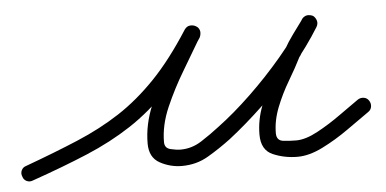

<svg xmlns="http://www.w3.org/2000/svg" viewBox="-43 -334 822 409"><g transform="rotate(-5 367.5 -129.5)"><path d="M13 20Q6 23 -0.5 20Q-7 17 -9 10Q-12 3 -9 -3.5Q-6 -10 1 -12Q64 -35 114 -56Q164 -77 205.5 -104Q247 -131 285.5 -171Q324 -211 363 -272Q368 -279 375 -279.5Q382 -280 387 -277Q393 -274 395 -267.5Q397 -261 393 -253Q375 -222 353 -185.5Q331 -149 314.5 -111Q298 -73 298 -37Q298 -24 310.5 -21Q323 -18 332 -18Q356 -18 377 -31.5Q398 -45 416 -59Q451 -85 488 -120.5Q525 -156 558 -195Q591 -234 613 -271Q617 -278 624 -278.5Q631 -279 637 -276Q642 -272 644.5 -265.5Q647 -259 642 -252Q632 -237 621.5 -223Q611 -209 602 -193Q602 -193 602 -193Q602 -194 602 -194Q590 -170 574.5 -144Q559 -118 548 -90Q537 -62 537 -35Q537 -19 552 -17.5Q567 -16 579 -16Q599 -16 625 -30Q651 -44 676 -62Q701 -80 717 -91Q717 -91 717 -91Q717 -91 717 -91Q723 -95 730 -94Q737 -93 741 -87Q745 -81 744 -74Q743 -67 737 -63Q717 -49 689.5 -29.5Q662 -10 633 4.5Q604 19 579 19Q551 19 526.5 8.5Q502 -2 502 -35Q502 -66 513.5 -96Q525 -126 541 -155Q557 -184 572 -210Q572 -210 572 -211Q572 -211 572 -211Q581 -227 592 -242Q603 -257 614 -272Q619 -279 625.5 -279.5Q632 -280 638 -277Q643 -273 645 -266.5Q647 -260 643 -253Q619 -214 585 -173Q551 -132 512.5 -95.5Q474 -59 438 -31Q414 -13 388.5 2Q363 17 332 17Q307 17 285 5Q263 -7 263 -37Q263 -77 280 -118Q297 -159 320 -197.5Q343 -236 363 -271Q367 -278 374 -279Q381 -280 387 -276Q392 -273 394.5 -266.5Q397 -260 393 -252Q351 -188 311 -146Q271 -104 227.5 -75.5Q184 -47 131.5 -25Q79 -3 13 20Q13 20 13 20Q13 20 13 20Z"/></g></svg>

Font: FRB American Cursive
Style: Italic
Weight: 400
Italic angle: -25°
Version: Version 2.0;Modular Font Editor K font №1